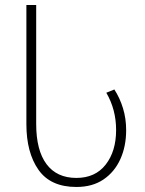

<svg xmlns="http://www.w3.org/2000/svg" viewBox="-20 -734 577 764"><path d="M284 10Q181 10 133 -58.5Q85 -127 85 -240V-714H124V-241Q124 -136 165 -81Q206 -26 284 -26Q359 -26 400.5 -79Q442 -132 442 -217Q442 -298 403 -365L435 -378Q457 -344 469.5 -303Q482 -262 482 -216Q482 -152 459 -101Q436 -50 392 -20Q348 10 284 10Z"/></svg>

Font: Noto Sans Georgian SemiCondensed ExtraLight
Style: Regular
Weight: 200
Width: 4
Designer: Monotype Design Team, Akaki Razmadze
Foundry: Google LLC
Version: Version 2.005; ttfautohint (v1.8.4.7-5d5b)